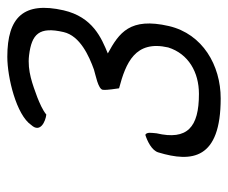

<svg xmlns="http://www.w3.org/2000/svg" viewBox="-68 -556 609 512"><g transform="rotate(-90 236.0 -299.5)"><path d="M159 -520C137 -496 169 -482 187 -480C199 -490 218 -498 233 -504C266 -516 303 -531 345 -526C402 -519 422 -499 407 -434C397 -390 343 -366 307 -353C295 -349 254 -342 253 -329C252 -315 256 -296 257 -286C325 -268 386 -243 366 -155C349 -101 300 -73 242 -73C153 -73 118 -104 137 -186C138 -199 141 -212 133 -216C117 -211 91 -199 86 -181C59 -92 67 -15 230 -15C318 -15 402 -63 423 -153C447 -257 405 -286 350 -316C391 -333 447 -356 465 -434C489 -540 447 -584 341 -584C286 -584 186 -560 159 -520Z"/></g></svg>

Font: Comica
Style: RgIta
Weight: 400
Designer: Jasper
Foundry: KineticPlasma Fonts/Cannot Into Space Fonts
Version: Version 0.89